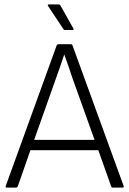

<svg xmlns="http://www.w3.org/2000/svg" viewBox="-20 -857 591 877"><path d="M12 0Q4 0 6 -7L239 -650Q241 -655 247 -655H303Q309 -655 311 -650L545 -7Q547 0 539 0H496Q490 0 488 -5L429 -171H119L61 -5Q58 0 52 0ZM236 -500 136 -218H412L311 -500Q302 -527 293 -553.5Q284 -580 274 -607H273Q264 -580 255 -553.5Q246 -527 236 -500ZM277 -720Q271 -720 269 -725L200 -829Q195 -837 204 -837H248Q253 -837 256 -832L315 -727Q319 -720 312 -720Z"/></svg>

Font: Sofia Sans Light
Style: Regular
Weight: 300
Designer: Botio Nikoltchev, Ani Petrova
Foundry: lettersoup
Version: Version 4.100; ttfautohint (v1.8.3)